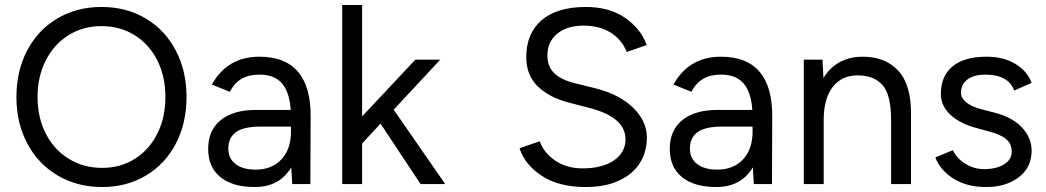

<svg xmlns="http://www.w3.org/2000/svg" viewBox="-20 -740 4206 772"><path d="M46 -350Q46 -455 89.5 -537.5Q133 -620 211 -666Q289 -712 388 -712Q488 -712 565.5 -666Q643 -620 686.5 -537.5Q730 -455 730 -350Q730 -245 687 -162.5Q644 -80 566.5 -34Q489 12 391 12Q291 12 212.5 -34Q134 -80 90 -162.5Q46 -245 46 -350ZM391 -65Q465 -65 522.5 -101.5Q580 -138 612.5 -202.5Q645 -267 645 -350Q645 -433 612.5 -497.5Q580 -562 521.5 -598.5Q463 -635 388 -635Q314 -635 255.5 -598.5Q197 -562 164 -497Q131 -432 131 -350Q131 -268 164 -203Q197 -138 256.5 -101.5Q316 -65 391 -65Z M1151 -67Q1104 12 1004 12Q915 12 866 -28Q817 -68 817 -141Q817 -216 867.5 -257Q918 -298 1009 -298H1149Q1144 -370 1113.5 -405Q1083 -440 1023 -440Q981 -440 952 -423.5Q923 -407 904 -371L832 -400Q894 -512 1023 -512Q1127 -512 1178.5 -451Q1230 -390 1229 -271L1228 0H1155ZM1008 -58Q1073 -58 1111.5 -99Q1150 -140 1150 -211V-231H1027Q959 -231 928.5 -208.5Q898 -186 898 -142Q898 -103 927 -80.5Q956 -58 1008 -58Z M1356 -720H1436V-272L1650 -500H1750L1563 -299L1770 0H1671L1510 -243L1436 -163V0H1356Z M2069 -144 2150 -172Q2167 -125 2213 -94Q2259 -63 2322 -63Q2402 -63 2448.5 -95Q2495 -127 2495 -180Q2495 -270 2346 -307L2269 -327Q2190 -347 2143 -392Q2096 -437 2096 -510Q2096 -606 2158 -659Q2220 -712 2336 -712Q2431 -712 2494.5 -667.5Q2558 -623 2580 -559L2500 -531Q2481 -580 2436 -608.5Q2391 -637 2327 -637Q2260 -637 2220.5 -604.5Q2181 -572 2181 -517Q2181 -471 2210 -444.5Q2239 -418 2293 -405L2370 -386Q2469 -362 2525 -307.5Q2581 -253 2581 -187Q2581 -130 2553 -85Q2525 -40 2469.5 -14Q2414 12 2335 12Q2227 12 2158.5 -33Q2090 -78 2069 -144Z M3007 -67Q2960 12 2860 12Q2771 12 2722 -28Q2673 -68 2673 -141Q2673 -216 2723.5 -257Q2774 -298 2865 -298H3005Q3000 -370 2969.5 -405Q2939 -440 2879 -440Q2837 -440 2808 -423.5Q2779 -407 2760 -371L2688 -400Q2750 -512 2879 -512Q2983 -512 3034.5 -451Q3086 -390 3085 -271L3084 0H3011ZM2864 -58Q2929 -58 2967.5 -99Q3006 -140 3006 -211V-231H2883Q2815 -231 2784.5 -208.5Q2754 -186 2754 -142Q2754 -103 2783 -80.5Q2812 -58 2864 -58Z M3212 -500H3287L3291 -426Q3316 -468 3356 -490Q3396 -512 3449 -512Q3540 -512 3592 -455.5Q3644 -399 3643 -280V0H3563V-256Q3563 -360 3528 -398.5Q3493 -437 3428 -437Q3364 -437 3328 -390Q3292 -343 3292 -259V0H3212Z M3741 -107 3811 -136Q3828 -102 3862.5 -81Q3897 -60 3937 -60Q3986 -60 4017 -79Q4048 -98 4048 -131Q4048 -162 4025 -181Q4002 -200 3955 -212L3907 -225Q3839 -243 3801 -279Q3763 -315 3763 -362Q3763 -434 3810 -473Q3857 -512 3948 -512Q4014 -512 4062 -483.5Q4110 -455 4128 -407L4058 -376Q4034 -440 3942 -440Q3896 -440 3870 -420.5Q3844 -401 3844 -366Q3844 -346 3866 -328Q3888 -310 3929 -300L3979 -287Q4050 -269 4089 -227.5Q4128 -186 4128 -134Q4128 -67 4076.5 -27.5Q4025 12 3945 12Q3867 12 3813.5 -22Q3760 -56 3741 -107Z"/></svg>

Font: Oak Sans
Style: Regular
Weight: 400
Designer: Erik Kennedy, Walven
Foundry: Erik Kennedy, Walven
Version: Version 1.000